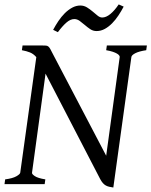

<svg xmlns="http://www.w3.org/2000/svg" viewBox="-20 -817 672 852"><path d="M628.9 -594.2Q596.7 -589.4 580.3 -580.8Q564 -572.3 563 -564L482.9 15.1Q472.7 13.7 464.4 11.7Q456.1 9.8 449.2 5.9Q442.4 2 436.5 -4.6Q430.7 -11.2 424.8 -22L182.1 -490.2L122.1 -50.8Q120.6 -44.9 134.3 -35.6Q147.9 -26.4 181.2 -21L178.2 0H0L2.9 -21Q36.1 -25.4 52.5 -34.7Q68.8 -43.9 69.8 -50.8L141.1 -563.5Q128.4 -578.1 113.3 -584.2Q98.1 -590.3 77.1 -594.2L80.1 -615.2H167Q177.7 -615.2 183.8 -614.7Q189.9 -614.3 194.6 -610.6Q199.2 -606.9 203.4 -599.1Q207.5 -591.3 214.8 -577.1L451.2 -126L511.2 -564Q511.7 -566.9 508.8 -571Q505.9 -575.2 498.8 -579.3Q491.7 -583.5 480 -587.4Q468.3 -591.3 451.2 -594.2L454.1 -615.2H631.8ZM528.8 -787.6Q518.6 -768.1 505.6 -748.5Q492.7 -729 477.5 -713.6Q462.4 -698.2 445.1 -688.7Q427.7 -679.2 408.7 -679.2Q393.1 -679.2 380.6 -687.5Q368.2 -695.8 356.7 -705.8Q345.2 -715.8 333.7 -724.1Q322.3 -732.4 309.6 -732.4Q292.5 -732.4 274.9 -717Q257.3 -701.7 236.8 -674.3L215.8 -684.6Q226.1 -704.1 239 -723.4Q252 -742.7 267.3 -758.1Q282.7 -773.4 300.3 -783Q317.9 -792.5 336.4 -792.5Q352.5 -792.5 366 -784.2Q379.4 -775.9 391.1 -765.9Q402.8 -755.9 413.1 -747.6Q423.3 -739.3 433.6 -739.3Q450.7 -739.3 469.5 -754.6Q488.3 -770 506.8 -797.4Z"/></svg>

Font: Gentium Plus Afr
Style: Italic
Weight: 400
Italic angle: -8°
Designer: J. Victor Gaultney, Annie Olsen, Iska Routamaa, Becca Hirsbrunner
Foundry: SIL International
Version: Version 5.000